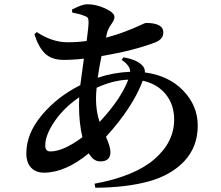

<svg xmlns="http://www.w3.org/2000/svg" viewBox="-20 -829 1040 904"><path d="M432 -364Q432 -304 449 -255Q549 -362 584 -454Q512 -451 435 -416Q432 -389 432 -364ZM217 -116Q278 -116 368 -183Q352 -250 352 -333Q352 -358 353 -371Q281 -322 237 -257.5Q193 -193 193 -144Q193 -116 217 -116ZM553 -547 561 -559Q623 -549 650 -521Q664 -506 662 -488Q775 -473 843 -402Q911 -331 911 -238Q911 -138 848.5 -71Q786 -4 680.5 25Q575 54 429 55L425 36Q614 1 707 -79.5Q800 -160 800 -266Q800 -336 760.5 -385Q721 -434 652 -449Q605 -323 479 -185Q500 -137 500 -113Q500 -69 452 -69Q420 -69 398 -107Q287 -16 187 -16Q149 -16 126.5 -39.5Q104 -63 104 -107Q104 -200 177 -287Q250 -374 358 -428Q361 -455 375 -553Q327 -547 281 -547Q223 -547 192 -577Q161 -607 142 -668L153 -678Q226 -630 298 -630Q344 -630 388 -636Q397 -703 397 -725Q397 -739 393 -745Q389 -751 376 -755Q357 -763 320 -770L319 -784Q367 -809 390 -809Q433 -809 476 -789Q519 -769 519 -749Q519 -736 503.5 -714Q488 -692 484 -674L479 -652Q527 -664 572 -681.5Q617 -699 640 -710Q663 -721 667 -721Q749 -721 749 -676Q749 -644 710 -629Q611 -591 458 -565Q448 -518 440 -463Q515 -488 593 -491Q593 -520 553 -547Z"/></svg>

Font: Swei Spring CJKtc
Style: Bold
Weight: 700
Version: Version 1.021